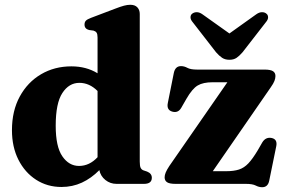

<svg xmlns="http://www.w3.org/2000/svg" viewBox="-20 -769 1195 803"><path d="M30 -224.5Q30 -305.5 62.8 -365.5Q95.5 -425.5 151.8 -458.5Q208 -491.5 278.5 -491.5Q341 -491.5 388 -462.5V-612Q388 -626.5 383.8 -632.5Q379.5 -638.5 371 -641L352.5 -643.5Q333.5 -648.5 333.5 -666Q333.5 -676.5 339.2 -682.5Q345 -688.5 361 -694.5L462.5 -733Q484.5 -741.5 498.5 -745.2Q512.5 -749 525 -749Q544.5 -749 554.5 -738.2Q564.5 -727.5 564.5 -710.5V-93.5Q564.5 -75 568.2 -67.2Q572 -59.5 580 -56.5L595 -51.5Q615 -43.5 615 -25.5Q615 0 582 0H467.5Q441 0 420.8 -16.2Q400.5 -32.5 395.5 -57.5Q362 -23.5 322.5 -5.2Q283 13 237 13Q178 13 131 -17.2Q84 -47.5 57 -101Q30 -154.5 30 -224.5ZM213 -243Q213 -155.5 240.8 -115.2Q268.5 -75 310.5 -75Q354 -75 388 -111.5V-388.5Q354 -422.5 312 -422.5Q268.5 -422.5 240.8 -380Q213 -337.5 213 -243ZM1112.5 -404 870 -53H926Q958 -53 979.5 -60Q1001 -67 1018.8 -85.8Q1036.5 -104.5 1058 -140.5L1077 -173.5Q1091 -196.5 1115.5 -192Q1141 -187 1135.5 -158L1106 -13.5Q1100.5 14 1076.5 14Q1063 14 1049.5 7Q1036 0 1008.5 0H714.5Q689 0 678.8 -6.8Q668.5 -13.5 668.5 -27.5Q668.5 -36.5 673 -47.5Q677.5 -58.5 688 -74.5L931 -425H869.5Q829.5 -425 806.8 -411.5Q784 -398 759.5 -355.5L738 -318Q725 -295.5 701 -302Q675.5 -309 682 -339L707 -464Q713 -492.5 737 -492.5Q750.5 -492.5 763.8 -485.2Q777 -478 804 -478H1086Q1111.5 -478 1121.8 -471.2Q1132 -464.5 1132 -451Q1132 -441.5 1127.8 -430.5Q1123.5 -419.5 1112.5 -404ZM994.5 -550.5Q981.5 -535.5 969.5 -527.2Q957.5 -519 939.5 -519Q921.5 -519 909 -527.2Q896.5 -535.5 883.5 -550.5L786.5 -675.5Q776.5 -687 776.8 -696.8Q777 -706.5 783.5 -711.5Q791.5 -718 803 -718Q814.5 -718 827 -709L939.5 -629L1051.5 -709Q1064 -718 1075.8 -718Q1087.5 -718 1094.5 -711.5Q1101 -706.5 1101.2 -696.8Q1101.5 -687 1091.5 -675.5Z"/></svg>

Font: Fraunces 9pt
Style: Bold
Weight: 700
Version: Version 1.000;[b76b70a41]